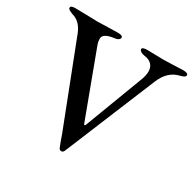

<svg xmlns="http://www.w3.org/2000/svg" viewBox="-148 -809 986 978"><g transform="rotate(30 345.0 -320.0)"><path d="M314 4Q303 -22 288 -66L101 -548Q78 -606 30 -619Q14 -625 7 -629.5Q0 -634 0 -641Q0 -653 26 -653L83 -652Q133 -650 157 -650Q181 -650 229 -652L278 -653Q290 -653 298 -650Q306 -647 306 -641Q306 -633 297.5 -627Q289 -621 275 -620Q212 -612 212 -581Q212 -565 216 -553Q220 -541 221 -539L360 -166Q362 -160 365 -160Q368 -160 371 -167L500 -508Q511 -536 511 -559Q511 -585 495.5 -600.5Q480 -616 453 -619Q439 -621 430 -627Q421 -633 421 -640Q421 -646 429 -649Q437 -652 450 -652Q479 -652 493 -651L548 -650Q571 -650 611 -652Q647 -654 660 -654Q690 -654 690 -641Q690 -634 682.5 -629.5Q675 -625 659 -621Q595 -606 564 -531L389 -107L368 -56Q346 -3 343 4Q338 14 329 14Q318 14 314 4Z"/></g></svg>

Font: EB Garamond Medium
Style: Regular
Weight: 500
Designer: Georg Duffner and Octavio Pardo
Foundry: Georg Duffner
Version: Version 1.000